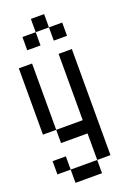

<svg xmlns="http://www.w3.org/2000/svg" viewBox="-184 -984 785 1134"><g transform="rotate(-20 208.5 -417.0)"><path d="M0 0V-83.3H83.3V0ZM0 -250V-666.7H83.3V-250ZM166.7 -833.3V-750H83.3V-833.3ZM166.7 -916.7H250V-833.3H166.7ZM333.3 0H250V-166.7H83.3V-250H250V-666.7H333.3ZM333.3 -833.3V-750H250V-833.3ZM83.3 0H250V83.3H83.3Z"/></g></svg>

Font: Galmuri11 Condensed
Style: Regular
Weight: 400
Width: 3
Designer: Lee Minseo (quiple)
Version: Version 2.399;hotconv 1.1.1;makeotfexe 2.6.0 DEVELOPMENT